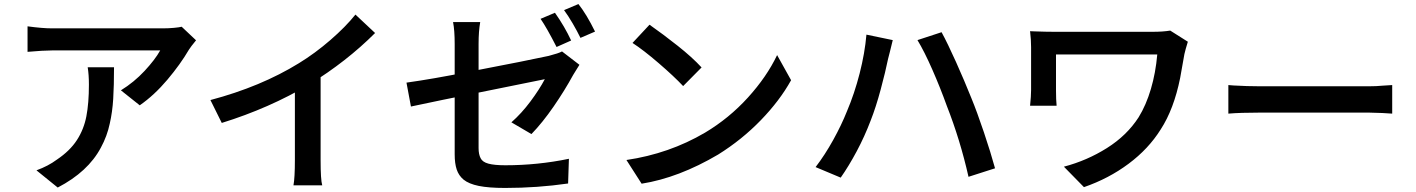

<svg xmlns="http://www.w3.org/2000/svg" viewBox="-20 -875 6990 948"><path d="M913 -630Q871 -558 806.5 -481.5Q742 -405 670 -355L577 -429Q642 -469 694 -525Q746 -581 771 -626H552H451H356H280H236Q195 -626 116 -619V-745Q190 -735 236 -735H459H565H663H741H785Q812 -735 839 -737.5Q866 -740 877 -743L948 -676Q921 -643 913 -630ZM522 -265Q509 -203 478 -146Q415 -27 265 51L160 -34Q218 -55 261 -87Q325 -130 359.5 -183Q394 -236 406.5 -301Q419 -366 419 -457Q419 -506 413 -543H543Q543 -452 539 -387Q535 -322 522 -265Z M1456 -563Q1536 -612 1611.5 -677.5Q1687 -743 1735 -803L1832 -712Q1691 -571 1507 -458Q1310 -341 1075 -268L1019 -381Q1268 -447 1456 -563ZM1563 -536V-84Q1563 13 1571 40H1429Q1436 2 1436 -84V-504Z M2800 -675 2728 -643Q2679 -739 2649 -782L2720 -812Q2768 -744 2800 -675ZM2918 -719 2846 -688Q2830 -721 2807.5 -759.5Q2785 -798 2765 -825L2836 -855Q2877 -803 2918 -719ZM2225 -175V-266V-373V-483V-583V-658Q2225 -725 2217 -766H2351Q2343 -720 2343 -658V-588V-497V-398V-299V-212V-144Q2343 -113 2353 -94Q2362 -75 2391.5 -67Q2421 -59 2475 -59Q2635 -59 2789 -91L2785 31Q2633 53 2474 53Q2393 53 2344 43Q2295 33 2269 12Q2245 -8 2235 -38Q2225 -68 2225 -113ZM2826 -531 2810 -505Q2768 -428 2713.5 -349Q2659 -270 2604 -213L2505 -271Q2555 -315 2599 -374Q2643 -433 2670 -484L2428 -435Q2119 -373 2009 -349L1987 -467Q2116 -485 2292 -520Q2599 -579 2689 -599Q2739 -612 2755 -621L2841 -555Z M3444 -542 3353 -450Q3308 -498 3232.5 -563Q3157 -628 3103 -663L3187 -753Q3254 -706 3326 -649Q3398 -592 3444 -542ZM3461 -220Q3580 -291 3673 -393.5Q3766 -496 3817 -603L3886 -479Q3830 -378 3736.5 -281.5Q3643 -185 3526 -112Q3331 3 3148 32L3073 -85Q3284 -116 3461 -220Z M4258 -704 4388 -677Q4378 -639 4374 -620Q4366 -588 4365 -585Q4352 -521 4328.5 -433.5Q4305 -346 4279 -280Q4249 -201 4210 -128Q4171 -55 4131 2L4007 -50Q4053 -110 4094 -184Q4135 -258 4162 -326Q4199 -413 4224.5 -512.5Q4250 -612 4258 -704ZM4510 -677 4629 -716Q4659 -661 4700.5 -568.5Q4742 -476 4776 -391Q4804 -323 4838 -222Q4872 -121 4893 -44L4762 -2Q4721 -184 4655 -352Q4623 -441 4583.5 -531Q4544 -621 4510 -677Z M5828 -608 5807 -490Q5776 -336 5711 -236Q5651 -140 5552.5 -66.5Q5454 7 5332 49L5233 -52Q5347 -82 5445.5 -144Q5544 -206 5602 -296Q5639 -356 5662.5 -435.5Q5686 -515 5694 -606H5494H5402H5314H5241H5194V-500V-460V-430Q5194 -382 5197 -353H5066Q5071 -401 5071 -430V-642Q5071 -679 5066 -721L5090 -720Q5146 -718 5184 -718H5372H5465H5554H5627H5672Q5722 -718 5758 -724L5845 -669Q5839 -651 5834.5 -633.5Q5830 -616 5828 -608Z M6070 -453Q6138 -449 6199 -449H6430H6525H6614H6689H6740Q6776 -449 6806 -452L6854 -455V-314L6805 -317Q6761 -319 6740 -319H6524H6430H6338H6258H6199Q6105 -319 6045 -314V-455Z"/></svg>

Font: Merged Yaku Han JP SemiBold
Style: Regular
Weight: 600
Designer: Ryoko NISHIZUKA 西塚涼子 (kana, bopomofo & ideographs); Paul D. Hunt (Latin, Greek & Cyrillic); Sandoll Communications 산돌커뮤니
Foundry: Adobe
Version: Version 2.004